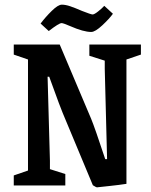

<svg xmlns="http://www.w3.org/2000/svg" viewBox="-20 -795 648 823"><path d="M378 -1 262 -279Q238 -334 191 -466H184L194 -106V-70L260 -49V0H39V-43L100 -64V-540L39 -561V-604H236L371 -285Q386 -249 431 -113H439L429 -500V-535L363 -556V-604H584V-561L522 -540V-7Q490 -2 451.5 2Q413 6 396 8Q392 8 378 -1ZM281 -683Q251 -696 244 -696Q233 -696 189 -662L154 -694Q175 -722 202 -748.5Q229 -775 245 -775Q261 -775 281.5 -768Q302 -761 332 -748Q370 -733 377 -733Q384 -733 400 -745.5Q416 -758 427 -770L464 -736Q449 -715 418.5 -686.5Q388 -658 371 -658Q338 -658 281 -683Z"/></svg>

Font: Grenze Medium
Style: Regular
Weight: 500
Designer: Renata Polastri
Foundry: Omnibus-Type
Version: Version 1.002; ttfautohint (v1.8)